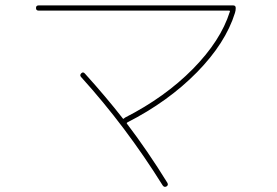

<svg xmlns="http://www.w3.org/2000/svg" viewBox="-20 -700 1040 721"><path d="M125 -660.2Q115.2 -660.2 115.2 -669.9Q115.2 -679.7 125 -679.7H855.5Q865.2 -679.7 865.2 -669.9Q865.2 -660.2 862.3 -651.4Q827.1 -538.1 719.2 -428.2Q611.3 -318.4 458 -240.2Q455.1 -238.3 456.1 -236.3Q534.2 -133.8 608.4 -13.7Q613.3 -4.9 605.5 0Q596.7 4.9 590.8 -3.9Q453.1 -224.6 284.2 -411.1Q278.3 -418 285.2 -424.8Q292 -431.6 298.8 -423.8Q379.9 -334 441.4 -254.9Q442.4 -253.9 443.8 -253.9Q445.3 -253.9 446.3 -255.9Q448.2 -257.8 450.2 -258.8Q599.6 -335 704.1 -440.9Q808.6 -546.9 842.8 -655.3Q845.7 -660.2 838.9 -660.2Z"/></svg>

Font: Rounded-X Mgen+ 2m thin
Style: Regular
Weight: 100
Designer: [Source Han Sans]
Ryoko NISHIZUKA  (kana & ideographs); Paul D. Hunt (Latin, Greek & Cyrillic); Wenlong ZHANG  (bopomofo
Version: Version 1.059.20150602